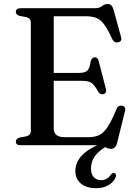

<svg xmlns="http://www.w3.org/2000/svg" viewBox="-20 -742 688 981"><path d="M61 -681.5Q61 -700 85.5 -700H465Q489 -700 501.2 -710.8Q513.5 -721.5 531 -721.5Q552 -721.5 560 -693L598.5 -553Q605 -532 586 -526.5Q564.5 -520.5 553.5 -542Q530.5 -593 511.8 -617.8Q493 -642.5 471.2 -650.8Q449.5 -659 416.5 -659H254.5V-369.5H383.5Q414 -369.5 426.2 -381.2Q438.5 -393 443 -427Q447 -447 462.5 -449Q479 -451 484 -431L521 -288Q526.5 -267 509.5 -261.5Q492 -256.5 482 -273Q463.5 -307.5 447.5 -318.2Q431.5 -329 401.5 -329H254.5V-85.5Q254.5 -41 310.5 -41H431Q463.5 -41 486.2 -51.5Q509 -62 529.8 -93.2Q550.5 -124.5 576 -186.5Q584 -204.5 602.5 -202Q625 -198.5 618.5 -174L578 -10.5Q570 18.5 547 18.5Q531.5 18.5 518.2 9.2Q505 0 483 0H85.5Q61 0 61 -18.5Q61 -33.5 80 -39L112.5 -45Q137.5 -51 137.5 -72V-628Q137.5 -649 112.5 -655L80 -661Q61 -666.5 61 -681.5ZM523.5 -18.5 534 0Q489 24.5 467 52.8Q445 81 445 118.5Q445 148.5 459.5 163.5Q474 178.5 495.5 178.5Q529 178.5 546.5 150Q555.5 140 563.5 142Q568.5 143 571.5 148.2Q574.5 153.5 571.5 162Q564 184.5 537.5 202Q511 219.5 471 219.5Q421.5 219.5 393.2 195.8Q365 172 365 131.5Q365 85 402.8 47.8Q440.5 10.5 523.5 -18.5Z"/></svg>

Font: Fraunces 9pt S000
Style: Regular
Weight: 400
Version: Version 1.000; ttfautohint (v1.8.3)